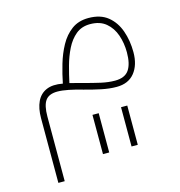

<svg xmlns="http://www.w3.org/2000/svg" viewBox="-103 -422 818 872"><g transform="rotate(-15 306.0 14.0)"><path d="M294.4 99.6V284.2H323.7V99.6ZM428.7 99.6V284.2H458V99.6ZM390.1 -301.3Q436 -301.3 464.4 -277.6Q492.7 -253.9 505.9 -215.8Q519 -177.7 519 -134.3Q519 -80.1 499.8 -52Q480.5 -23.9 434.1 -23.9Q403.3 -23.9 368.4 -31.7Q333.5 -39.6 292 -50.8Q277.8 -54.7 261.2 -59.1Q244.6 -63.5 230.5 -66.9Q238.3 -103.5 249.3 -144Q260.3 -184.6 278.1 -220.5Q295.9 -256.3 323 -278.8Q350.1 -301.3 390.1 -301.3ZM390.1 -330.1Q343.3 -330.1 310.8 -306.2Q278.3 -282.2 257.1 -243.4Q235.8 -204.6 222.7 -159.7Q209.5 -114.7 201.2 -72.3Q154.8 -81.1 124.5 -67.9Q94.2 -54.7 79.6 -23.4Q64.9 7.8 64.9 53.7V357.9H94.7V54.2Q94.7 2 111.3 -21Q127.9 -43.9 167.5 -43.9Q189.5 -43.9 220 -37.8Q250.5 -31.7 285.2 -21.5Q323.7 -10.7 361.8 -2.7Q399.9 5.4 434.1 5.4Q489.3 5.4 518.6 -31Q547.9 -67.4 547.9 -127.4Q547.9 -181.6 531.7 -227.8Q515.6 -273.9 481 -302Q446.3 -330.1 390.1 -330.1Z"/></g></svg>

Font: Estedad-FD VF
Style: Regular
Weight: 100
Designer: Amin Abedi
Version: Version 7.3